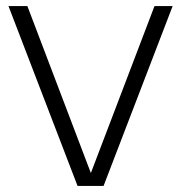

<svg xmlns="http://www.w3.org/2000/svg" viewBox="-20 -615 599 635"><path d="M236.5 0 8 -595H70.5L286.5 -27H274.5L491 -595H551L322.5 0Z"/></svg>

Font: Encode Sans SC Light
Style: Regular
Weight: 300
Version: Version 3.002